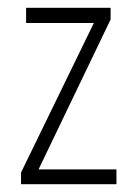

<svg xmlns="http://www.w3.org/2000/svg" viewBox="-20 -473 353 493"><path d="M34 0V-30L221 -414H47V-453H264V-423L79 -38H279V0Z"/></svg>

Font: Inconsolata ExtraCondensed Light
Style: Regular
Weight: 300
Width: 2
Monospace: yes
Designer: Raph Levien, Cyreal, Brenton Simpson
Foundry: Raph Levien, Cyreal, Google
Version: Version 3.100; ttfautohint (v1.8.4.7-5d5b)